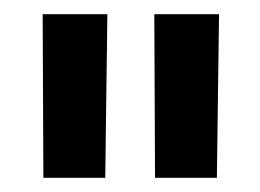

<svg xmlns="http://www.w3.org/2000/svg" viewBox="-20 -714 365 270"><path d="M285 -464H198L197 -694H288ZM128 -464H41L40 -694H131Z"/></svg>

Font: TitilliumText22L Lt
Style: Medium
Weight: 500
Designer: Campivisivi
Foundry: Campivisivi
Version: 1.000